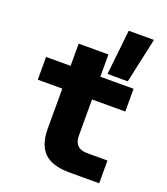

<svg xmlns="http://www.w3.org/2000/svg" viewBox="-148 -927 897 1031"><g transform="rotate(20 300.0 -412.0)"><path d="M381 -567 409 -824H553L497 -567ZM370 0Q271 0 225.5 -44.5Q180 -89 180 -182V-410H40V-540H180V-667H350V-540H540V-410H350V-204Q350 -130 424 -130H540V0Z"/></g></svg>

Font: Geist Mono Black
Style: Regular
Weight: 900
Monospace: yes
Designer: Basement.studio, Andrés Briganti, Mateo Zaragoza
Foundry: Basement.studio, Vercel, Andrés Briganti, Guido Ferreyra, Mateo Zaragoza
Version: Version 1.500; ttfautohint (v1.8.4.7-5d5b)